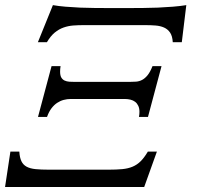

<svg xmlns="http://www.w3.org/2000/svg" viewBox="-89 -748 811 768"><path d="M345.7 -69.3Q377 -69.3 400.1 -71.5Q423.3 -73.7 441.4 -81.3Q459.5 -88.9 473.9 -103.3Q488.3 -117.7 502.4 -141.6H538.6L487.8 0H-68.8L-47.4 -141.6H-11.7Q-10.3 -117.7 -3.4 -103.3Q3.4 -88.9 17.3 -81.3Q31.2 -73.7 53.2 -71.5Q75.2 -69.3 106 -69.3ZM435.5 -715.8Q456.1 -715.8 483.9 -716.1Q511.7 -716.3 542.2 -717.5Q572.8 -718.8 602.5 -721.2Q632.3 -723.6 656.2 -727.5L638.2 -579.1H602.1Q600.6 -604 591.3 -617.7Q582 -631.3 567.1 -637.9Q552.2 -644.5 532.7 -646Q513.2 -647.5 492.2 -647.5H245.6Q224.1 -647.5 204.1 -646Q184.1 -644.5 165.3 -637.9Q146.5 -631.3 129.9 -617.7Q113.3 -604 98.6 -579.1H62.5L122.6 -727.5Q144.5 -723.6 173.1 -721.2Q201.7 -718.8 231.4 -717.5Q261.2 -716.3 289.1 -716.1Q316.9 -715.8 337.4 -715.8ZM427.7 -420.4Q442.4 -420.4 455.3 -421.4Q468.3 -422.4 479.7 -428.5Q491.2 -434.6 501.5 -447.3Q511.7 -460 521 -483.4H557.1L502.9 -280.3H466.8Q468.8 -290 468.8 -300.8Q468.8 -314.9 464.1 -324.7Q459.5 -334.5 451.7 -340.6Q443.8 -346.7 432.9 -349.4Q421.9 -352.1 409.7 -352.1H194.3Q179.7 -352.1 165.8 -348.4Q151.9 -344.7 139.4 -336.4Q127 -328.1 116.7 -314.5Q106.4 -300.8 99.1 -280.3H63L117.2 -483.4H153.3Q151.4 -472.2 151.4 -461.9Q151.4 -446.3 156.2 -438Q161.1 -429.7 169.4 -425.8Q177.7 -421.9 188.7 -421.1Q199.7 -420.4 212.4 -420.4Z"/></svg>

Font: Arian Grqi
Style: Italic
Weight: 400
Italic angle: -15°
Designer: Ruben Hakobyan (Tarumian)
Foundry: Ruben Hakobyan (Tarumian)
Version: Version 1.002